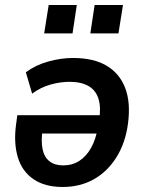

<svg xmlns="http://www.w3.org/2000/svg" viewBox="-20 -735 579 765"><path d="M229 10Q159 10 113.5 -21Q68 -52 51 -108.5Q34 -165 44 -239L49 -276H396L385 -203H131L150 -223Q143 -174 149.5 -141.5Q156 -109 177 -92.5Q198 -76 232 -76Q268 -76 296 -94Q324 -112 343 -146Q362 -180 370 -228L375 -257Q383 -307 372.5 -341Q362 -375 333 -392Q304 -409 257 -409Q220 -409 181 -398Q142 -387 108 -362L83 -447Q122 -476 172.5 -490Q223 -504 271 -504Q353 -504 405 -473Q457 -442 479 -384Q501 -326 490 -243Q480 -166 444 -108.5Q408 -51 353.5 -20.5Q299 10 229 10ZM340 -602 357 -715H470L452 -602ZM156 -602 174 -715H286L269 -602Z"/></svg>

Font: Nunito Sans 10pt SemiCondensed
Style: Bold Italic
Weight: 700
Width: 4
Italic angle: -9°
Designer: Vernon Adams
Foundry: Vernon Adams
Version: Version 3.101;gftools[0.9.27]